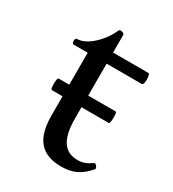

<svg xmlns="http://www.w3.org/2000/svg" viewBox="-131 -569 592 656"><g transform="rotate(30 164.5 -241.0)"><path d="M94.2 -123.5V-371.1H39.1Q34.7 -371.1 33 -376.7Q31.2 -382.3 33 -387.9Q34.7 -393.6 39.1 -393.6Q58.6 -393.6 80.1 -407.7Q101.6 -421.9 119.6 -444.1Q137.7 -466.3 147 -488.8Q148.4 -492.2 152.1 -492.9Q155.8 -493.7 160.2 -492.2Q164.6 -490.7 166.7 -489Q168.9 -487.3 168.9 -483.9V-415H308.1Q312.5 -415 314.2 -404.1Q315.9 -393.1 314.2 -382.1Q312.5 -371.1 308.1 -371.1H168.9V-154.8Q168.9 -114.3 177.5 -88.1Q186 -62 203.1 -49.1Q220.2 -36.1 246.6 -36.1Q261.7 -36.1 273.7 -40.3Q285.6 -44.4 300.8 -55.2Q304.2 -57.6 308.3 -54.7Q312.5 -51.8 314.7 -46.6Q316.9 -41.5 315.4 -39.6Q293 -12.7 268.1 -0.7Q243.2 11.2 209.5 11.2Q170.4 11.2 144.8 -3.4Q119.1 -18.1 106.7 -47.9Q94.2 -77.6 94.2 -123.5ZM52 -245.1H277.3Q280.5 -245.1 281.4 -233.6Q282.4 -222.2 281.1 -210.7Q279.7 -199.2 276.6 -199.2H52Q48.4 -199.2 47.3 -210.7Q46.1 -222.2 47.5 -233.6Q48.8 -245.1 52 -245.1Z"/></g></svg>

Font: Junicode Two Beta VF
Style: Regular
Weight: 400
Designer: Peter S. Baker
Foundry: Briery Creek Software
Version: Version 1.031 beta; ttfautohint (v1.8.1.43-b0c9)